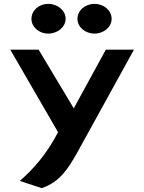

<svg xmlns="http://www.w3.org/2000/svg" viewBox="-20 -738 741 989"><path d="M142 -641C142 -599 180 -565 229 -565C277 -565 318 -599 318 -641C318 -684 277 -718 229 -718C180 -718 142 -684 142 -641ZM379 -641C379 -599 418 -565 467 -565C515 -565 555 -599 555 -641C555 -684 515 -718 467 -718C418 -718 379 -684 379 -641ZM82 194 195 231C288 200 331 130 375 53L670 -482H525L360 -180L179 -482H33L279 -57C220 57 150 135 82 194Z"/></svg>

Font: Bluebird
Style: Ext
Weight: 400
Designer: Jasper
Foundry: Cannot Into Space Fonts
Version: Version 0.98